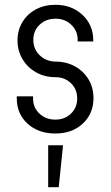

<svg xmlns="http://www.w3.org/2000/svg" viewBox="-20 -545 463 801"><path d="M50 -135V-143H118V-134Q118 -96 144.5 -71Q171 -46 211 -46Q250 -46 276 -71Q302 -96 302 -134Q302 -173 276 -198Q250 -223 211 -223Q166 -223 130 -243.5Q94 -264 73.5 -299Q53 -334 53 -376Q53 -418 73 -452Q93 -486 129 -505.5Q165 -525 211 -525Q279 -525 324 -483Q369 -441 369 -377V-372H304V-379Q304 -416 277.5 -441.5Q251 -467 212 -467Q172 -467 145.5 -442Q119 -417 119 -379Q119 -340 145.5 -314.5Q172 -289 211 -288Q257 -288 293 -268Q329 -248 349.5 -213.5Q370 -179 370 -136Q370 -71 325.5 -29.5Q281 12 211 12Q140 12 95 -29Q50 -70 50 -135ZM181 61H243L225 236H181Z"/></svg>

Font: Lineal Light
Style: Regular
Weight: 300
Designer: Created by Frank Adebiaye with contributions from Anton Moglia & Ariel Martín Pérez
Created by Frank ADEBIAYE with FontF
Foundry: Velvetyne Type Foundry
Version: Version 2.000